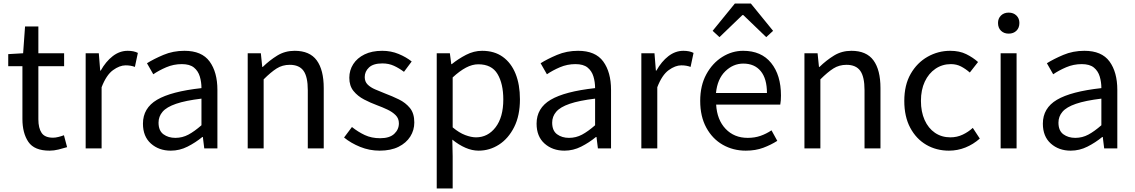

<svg xmlns="http://www.w3.org/2000/svg" viewBox="-20 -847 6479 1096"><path d="M263 13Q176 13 142 -37Q108 -87 108 -168V-469H27V-538L112 -543L123 -696H199V-543H346V-469H199V-166Q199 -116 217.5 -88.5Q236 -61 283 -61Q297 -61 314.5 -65.5Q332 -70 345 -75L363 -7Q340 0 314 6.5Q288 13 263 13Z M469 0V-543H544L552 -444H555Q584 -496 623.5 -526.5Q663 -557 709 -557Q744 -557 767 -545L750 -465Q727 -474 697 -474Q663 -474 625 -446.5Q587 -419 560 -349V0Z M955 13Q887 13 841.5 -27.5Q796 -68 796 -141Q796 -230 876.5 -277.5Q957 -325 1130 -344Q1130 -379 1120.5 -410.5Q1111 -442 1087 -461.5Q1063 -481 1018 -481Q971 -481 929 -463Q887 -445 855 -423L819 -486Q857 -510 912.5 -533.5Q968 -557 1033 -557Q1132 -557 1176.5 -496Q1221 -435 1221 -334V0H1146L1138 -65H1135Q1096 -33 1050.5 -10Q1005 13 955 13ZM981 -60Q1021 -60 1055.5 -78.5Q1090 -97 1130 -132V-284Q1039 -273 985 -254.5Q931 -236 908 -209Q885 -182 885 -147Q885 -101 913 -80.5Q941 -60 981 -60Z M1394 0V-543H1469L1477 -465H1480Q1519 -503 1563 -530Q1607 -557 1662 -557Q1748 -557 1788 -502.5Q1828 -448 1828 -344V0H1737V-332Q1737 -409 1712.5 -443Q1688 -477 1634 -477Q1592 -477 1559 -456Q1526 -435 1485 -394V0Z M2147 13Q2089 13 2036 -8.5Q1983 -30 1944 -62L1989 -122Q2024 -94 2062.5 -76Q2101 -58 2150 -58Q2204 -58 2230.5 -83Q2257 -108 2257 -143Q2257 -171 2238.5 -189.5Q2220 -208 2191.5 -221.5Q2163 -235 2133 -246Q2095 -260 2058.5 -279Q2022 -298 1998 -327.5Q1974 -357 1974 -403Q1974 -446 1996.5 -481Q2019 -516 2061 -536.5Q2103 -557 2162 -557Q2212 -557 2255.5 -539Q2299 -521 2330 -496L2286 -437Q2258 -458 2228.5 -471.5Q2199 -485 2163 -485Q2111 -485 2086.5 -462Q2062 -439 2062 -407Q2062 -381 2078.5 -364.5Q2095 -348 2122 -336.5Q2149 -325 2179 -313Q2219 -298 2257 -279.5Q2295 -261 2320 -230.5Q2345 -200 2345 -148Q2345 -104 2322 -67.5Q2299 -31 2255 -9Q2211 13 2147 13Z M2473 229V-543H2548L2556 -481H2559Q2596 -511 2640.5 -534Q2685 -557 2732 -557Q2802 -557 2850 -522.5Q2898 -488 2923 -426Q2948 -364 2948 -280Q2948 -187 2915 -121.5Q2882 -56 2828.5 -21.5Q2775 13 2712 13Q2675 13 2637 -3.5Q2599 -20 2562 -50L2564 45V229ZM2697 -63Q2765 -63 2809 -120.5Q2853 -178 2853 -279Q2853 -369 2820 -424.5Q2787 -480 2710 -480Q2676 -480 2640 -461Q2604 -442 2564 -405V-120Q2601 -89 2635.5 -76Q2670 -63 2697 -63Z M3202 13Q3134 13 3088.5 -27.5Q3043 -68 3043 -141Q3043 -230 3123.5 -277.5Q3204 -325 3377 -344Q3377 -379 3367.5 -410.5Q3358 -442 3334 -461.5Q3310 -481 3265 -481Q3218 -481 3176 -463Q3134 -445 3102 -423L3066 -486Q3104 -510 3159.5 -533.5Q3215 -557 3280 -557Q3379 -557 3423.5 -496Q3468 -435 3468 -334V0H3393L3385 -65H3382Q3343 -33 3297.5 -10Q3252 13 3202 13ZM3228 -60Q3268 -60 3302.5 -78.5Q3337 -97 3377 -132V-284Q3286 -273 3232 -254.5Q3178 -236 3155 -209Q3132 -182 3132 -147Q3132 -101 3160 -80.5Q3188 -60 3228 -60Z M3641 0V-543H3716L3724 -444H3727Q3756 -496 3795.5 -526.5Q3835 -557 3881 -557Q3916 -557 3939 -545L3922 -465Q3899 -474 3869 -474Q3835 -474 3797 -446.5Q3759 -419 3732 -349V0Z M4237 13Q4165 13 4106 -20.5Q4047 -54 4012 -118Q3977 -182 3977 -271Q3977 -359 4012 -423Q4047 -487 4103 -522Q4159 -557 4222 -557Q4326 -557 4382 -487.5Q4438 -418 4438 -302Q4438 -287 4437 -273.5Q4436 -260 4434 -250H4068Q4073 -163 4122 -111.5Q4171 -60 4248 -60Q4288 -60 4321 -71.5Q4354 -83 4384 -103L4417 -43Q4381 -20 4337 -3.5Q4293 13 4237 13ZM4067 -316H4358Q4358 -398 4322.5 -441Q4287 -484 4223 -484Q4165 -484 4120 -440Q4075 -396 4067 -316ZM4048 -671 4175 -827H4266L4393 -671L4354 -635L4223 -761H4218L4087 -635Z M4572 0V-543H4647L4655 -465H4658Q4697 -503 4741 -530Q4785 -557 4840 -557Q4926 -557 4966 -502.5Q5006 -448 5006 -344V0H4915V-332Q4915 -409 4890.5 -443Q4866 -477 4812 -477Q4770 -477 4737 -456Q4704 -435 4663 -394V0Z M5397 13Q5325 13 5267.5 -20.5Q5210 -54 5176 -117.5Q5142 -181 5142 -271Q5142 -362 5178.5 -425.5Q5215 -489 5275 -523Q5335 -557 5404 -557Q5457 -557 5495.5 -538Q5534 -519 5563 -493L5516 -433Q5492 -454 5466 -467.5Q5440 -481 5408 -481Q5359 -481 5320 -454.5Q5281 -428 5259 -381Q5237 -334 5237 -271Q5237 -209 5258 -162Q5279 -115 5317 -89Q5355 -63 5405 -63Q5443 -63 5475.5 -78.5Q5508 -94 5533 -117L5573 -56Q5536 -23 5491 -5Q5446 13 5397 13Z M5692 0V-543H5783V0ZM5738 -655Q5711 -655 5694 -671.5Q5677 -688 5677 -716Q5677 -742 5694 -758.5Q5711 -775 5738 -775Q5765 -775 5782 -758.5Q5799 -742 5799 -716Q5799 -688 5782 -671.5Q5765 -655 5738 -655Z M6092 13Q6024 13 5978.5 -27.5Q5933 -68 5933 -141Q5933 -230 6013.5 -277.5Q6094 -325 6267 -344Q6267 -379 6257.5 -410.5Q6248 -442 6224 -461.5Q6200 -481 6155 -481Q6108 -481 6066 -463Q6024 -445 5992 -423L5956 -486Q5994 -510 6049.5 -533.5Q6105 -557 6170 -557Q6269 -557 6313.5 -496Q6358 -435 6358 -334V0H6283L6275 -65H6272Q6233 -33 6187.5 -10Q6142 13 6092 13ZM6118 -60Q6158 -60 6192.5 -78.5Q6227 -97 6267 -132V-284Q6176 -273 6122 -254.5Q6068 -236 6045 -209Q6022 -182 6022 -147Q6022 -101 6050 -80.5Q6078 -60 6118 -60Z"/></svg>

Font: Source Han Sans SC
Style: Regular
Weight: 400
Designer: Ryoko NISHIZUKA 西塚涼子 (kana, bopomofo & ideographs); Paul D. Hunt (Latin, Greek & Cyrillic); Sandoll Communications 산돌커뮤니
Foundry: Adobe
Version: Version 2.002;hotconv 1.0.116;makeotfexe 2.5.65601; ttfautoh